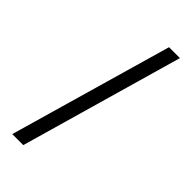

<svg xmlns="http://www.w3.org/2000/svg" viewBox="-287 -845 1022 1022"><g transform="rotate(45 224.5 -333.5)"><path d="M315 -792H397L135 125H52Z"/></g></svg>

Font: ugurmukhi05
Style: Book
Weight: 400
Designer: Jelle Bosma - Monotype Design Team
Foundry: Monotype Imaging Inc.
Version: Version 2.003